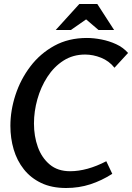

<svg xmlns="http://www.w3.org/2000/svg" viewBox="-20 -930 661 961"><path d="M311 11Q239 11 186.5 -14Q134 -39 99.5 -82.5Q65 -126 48.5 -182Q32 -238 32 -300Q32 -377 57.5 -455Q83 -533 132 -597.5Q181 -662 252 -701Q323 -740 415 -740Q449 -740 487.5 -732.5Q526 -725 561 -709Q596 -693 621 -665L553 -591Q526 -625 486 -641Q446 -657 406 -657Q345 -657 297.5 -626.5Q250 -596 217 -545Q184 -494 167 -433Q150 -372 150 -312Q150 -248 169.5 -194Q189 -140 229 -106.5Q269 -73 331 -73Q373 -73 418.5 -85.5Q464 -98 512 -123L542 -60Q489 -26 432 -7.5Q375 11 311 11ZM411 -833 335 -780H259L377 -910H467L551 -780H473Z"/></svg>

Font: Rosario SemiBold
Style: Italic
Weight: 600
Italic angle: -8.05°
Designer: Hector Gatti
Foundry: Omnibus Type
Version: Version 1.101; ttfautohint (v1.8.1.43-b0c9)